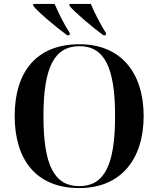

<svg xmlns="http://www.w3.org/2000/svg" viewBox="-20 -951 810 981"><path d="M323 -771H336V-783C310 -822 276 -890 259 -931H150V-921C176 -888 269 -810 323 -771ZM508 -771H521V-783C495 -822 461 -890 444 -931H335V-921C362 -888 454 -810 508 -771ZM385 10C597 10 714 -137 714 -358C714 -580 597 -725 386 -725C163 -725 55 -580 55 -359C55 -137 163 10 385 10ZM385 0C257 0 202 -107 202 -358C202 -608 258 -715 386 -715C513 -715 568 -608 568 -358C568 -107 513 0 385 0Z"/></svg>

Font: Noto Serif Display SemiBold
Style: Regular
Weight: 600
Designer: Monotype Design Team
Foundry: Monotype Imaging Inc.
Version: Version 2.009